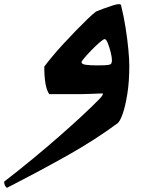

<svg xmlns="http://www.w3.org/2000/svg" viewBox="-150 -455 735 928"><path d="M391 -164Q391 -178 385 -202.5Q379 -227 371 -246.5Q363 -266 356 -266Q350 -266 332 -250.5Q314 -235 294 -214.5Q274 -194 259 -176.5Q244 -159 244 -155Q244 -145 263.5 -142Q283 -139 320 -139Q337 -139 351.5 -139.5Q366 -140 372 -141Q386 -143 388.5 -149.5Q391 -156 391 -164ZM331 -3Q300 -2 280 -1Q260 0 240 0Q220 0 189 0Q177 0 158 0Q139 0 119.5 0Q100 0 88 0Q75 -19 69.5 -53Q64 -87 64 -133Q78 -152 102 -181Q126 -210 156 -242.5Q186 -275 216.5 -306.5Q247 -338 272.5 -362.5Q298 -387 314 -399Q325 -404 348 -412.5Q371 -421 393 -428Q415 -435 423 -435Q434 -435 435 -430Q448 -378 457 -321Q466 -264 470.5 -215Q475 -166 475 -137Q475 -61 465.5 -1.5Q456 58 443 95Q430 132 418 141Q311 220 181 293.5Q51 367 -117 453Q-130 442 -130 423Q-60 369 8.5 312.5Q77 256 138 202.5Q199 149 248 103.5Q297 58 328 26Q342 12 345 5.5Q348 -1 348 -2Q348 -4 331 -3Z"/></svg>

Font: Ruwudu
Style: Bold
Weight: 700
Designer: Becca Hirsbrunner Spalinger
Foundry: SIL International
Version: Version 3.000